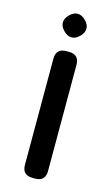

<svg xmlns="http://www.w3.org/2000/svg" viewBox="-104 -673 420 723"><g transform="rotate(15 106.0 -311.5)"><path d="M75 -555Q90 -540 106 -540Q122 -540 137 -555Q152 -570 152 -586Q152 -602 137 -617Q122 -632 106 -632Q90 -632 75 -617Q60 -602 60 -586Q60 -570 75 -555ZM101 9H111Q151 9 151 -31V-445Q151 -485 111 -485H101Q61 -485 61 -445V-31Q61 9 101 9Z"/></g></svg>

Font: WDXL Lubrifont JP N
Style: Regular
Weight: 400
Designer: [WDXL Lubrifont] Copyright 2020-2022 (c) NightFurySL2001, Skr-ZERO; [ZCOOL QingKe HuangYou] Copyright 2018-2022 (c) The 
Version: Version 2.001;hotconv 1.1.1;makeotfexe 2.6.0